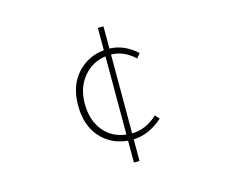

<svg xmlns="http://www.w3.org/2000/svg" viewBox="-104 -859 1208 1029"><g transform="rotate(-15 500.0 -344.5)"><path d="M517.6 -126V-559.6Q442.4 -549.8 393.6 -490.7Q344.7 -431.6 344.7 -342.8Q344.7 -252 391.6 -193.4Q438.5 -134.8 517.6 -126ZM691.4 -185.5 711.9 -162.1Q634.8 -93.8 548.8 -90.8V29.3H517.6V-91.8Q423.8 -100.6 365.7 -167Q307.6 -233.4 307.6 -342.8Q307.6 -452.1 367.2 -518.6Q426.8 -585 517.6 -593.8V-717.8H548.8V-594.7Q629.9 -592.8 699.2 -529.3L678.7 -504.9Q620.1 -560.5 548.8 -561.5V-124Q626 -125 691.4 -185.5Z"/></g></svg>

Font: Gen Shin Gothic Monospace ExtraLight
Style: Regular
Weight: 200
Designer: [Source Han Sans]
Ryoko NISHIZUKA  (kana & ideographs); Paul D. Hunt (Latin, Greek & Cyrillic); Wenlong ZHANG  (bopomofo
Version: Version 1.002.20150607